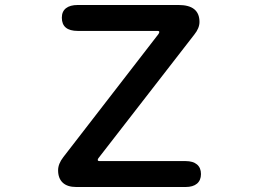

<svg xmlns="http://www.w3.org/2000/svg" viewBox="-20 -735 1040 770"><path d="M213 -52Q213 -78 234 -105L616 -599L619 -606Q619 -609 617 -610Q615 -611 611 -611H292Q228 -611 228 -664Q228 -689 244.5 -702Q261 -715 292 -715H696Q780 -715 780 -647Q780 -622 759 -596L375 -101Q372 -97 372 -94Q372 -91 374 -90Q376 -89 380 -89H724Q754 -89 770 -75.5Q786 -62 786 -37Q786 -12 770 1.5Q754 15 724 15H286Q250 15 231.5 -2.5Q213 -20 213 -52Z"/></svg>

Font: 寒蝉全圆体 Bold
Style: Regular
Weight: 700
Designer: Warren2060
      Designed by Motoya company      

      [Varela Round]
      Joe Prince(Latin component); Avraham Cornf
Foundry: ChillType
Version: Version 3.200